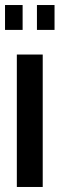

<svg xmlns="http://www.w3.org/2000/svg" viewBox="-22 -744 237 764"><path d="M45 0V-527H148V0ZM-2 -625V-724H68V-625ZM125 -625V-724H195V-625Z"/></svg>

Font: Archivo ExtraCondensed SemiBold
Style: Regular
Weight: 600
Width: 2
Designer: Hector Gatti
Foundry: Omnibus-Type
Version: Version 2.001